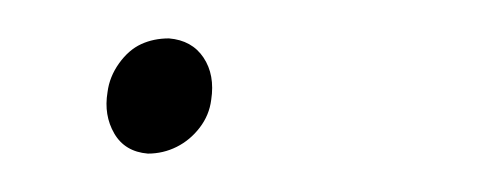

<svg xmlns="http://www.w3.org/2000/svg" viewBox="-20 -75 249 100"><path d="M36 -27Q37 -35 42 -42Q47 -49 53.5 -52Q60 -55 68 -55Q80 -54 86 -45Q92 -36 90 -23Q89 -15 84 -8.5Q79 -2 72 1.5Q65 5 57 5Q45 4 39.5 -5.5Q34 -15 36 -27Z"/></svg>

Font: Fixel Italic Variable 20240409 Display Thin
Style: Italic
Weight: 100
Italic angle: -10°
Designer: AlfaBravo + MacPaw
Foundry: Kyrylo Tkachov, Marchela Mozhyna, Serhii Makarenko, Maria Weinstein, Zakhar Kryvoshyya
Version: Version 1.211;Glyphs 3.2 (3225)